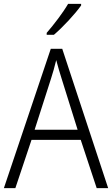

<svg xmlns="http://www.w3.org/2000/svg" viewBox="-20 -967 577 987"><path d="M397 -939V-947H330C304 -902 258 -842 220 -798V-788H257C303 -827 367 -896 397 -939ZM477 0H536L300 -716H241L0 0H59L142 -248H395ZM297 -562 379 -300H158L242 -562C251 -590 261 -624 269 -658C277 -627 289 -587 297 -562Z"/></svg>

Font: Noto Sans Gujarati SemiCondensed Light
Style: Regular
Weight: 300
Width: 4
Designer: Jelle Bosma - Monotype Design Team, Universal Thirst
Foundry: Monotype Imaging Inc.
Version: Version 2.106